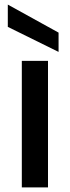

<svg xmlns="http://www.w3.org/2000/svg" viewBox="-20 -816 304 836"><path d="M75 -551H189V0H75ZM14 -796 235 -674V-590L14 -699Z"/></svg>

Font: Parkinsans Medium
Style: Regular
Weight: 500
Designer: Red Stone, Indian Type Foundry
Foundry: Indian Type Foundry
Version: Version 1.000